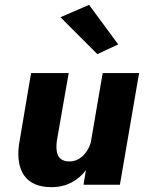

<svg xmlns="http://www.w3.org/2000/svg" viewBox="-20 -761 597 791"><path d="M229 -690 381 -538 467 -578 347 -741ZM214 -180 263 -460H108L58 -164C45 -63 82 11 193 10C255 10 302 -18 334 -60L324 0H474L553 -460H403L354 -174C342 -132 308 -93 261 -96C214 -99 209 -137 214 -180Z"/></svg>

Font: Jost*
Style: Bold Italic
Weight: 700
Italic angle: -10°
Version: Version 3.7